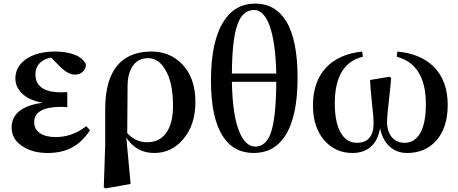

<svg xmlns="http://www.w3.org/2000/svg" viewBox="-20 -839 2562 1073"><path d="M247 16Q161 16 105 -22Q45 -61 45 -126Q45 -241 219 -265Q141 -278 101 -319Q66 -354 66 -401Q66 -467 126 -509Q188 -551 288 -551Q348 -551 392 -535Q443 -517 460 -480Q461 -456 443.5 -439Q426 -422 398 -422Q362 -422 318 -464L266 -517Q228 -511 204 -488Q178 -463 178 -424Q178 -323 323 -323Q346 -323 356 -324V-240Q355 -240 353 -240Q334 -242 326 -242Q171 -242 171 -157Q171 -117 203 -95Q235 -73 292 -73Q384 -73 462 -134L483 -111Q444 -52 395 -22Q334 16 247 16Z M570 214 560 208 568 -31V-235Q569 -397 639 -477Q705 -551 826 -551Q930 -551 997 -481Q1072 -405 1072 -270Q1072 -140 1003 -60Q938 16 842 16Q742 16 686 -70L710 189ZM802 -44Q870 -44 908 -95Q947 -148 947 -248Q947 -379 903 -451Q865 -514 808 -514Q754 -514 724 -473.5Q694 -433 693 -360L691 -95Q738 -44 802 -44Z M1398 16Q1285 16 1225 -78Q1159 -180 1159 -389Q1159 -611 1231 -721Q1294 -819 1406 -819Q1518 -819 1579 -721Q1643 -616 1643 -405Q1643 -186 1573 -79Q1511 16 1398 16ZM1407 -20Q1465 -20 1492 -92Q1523 -176 1524 -382H1276Q1279 -197 1317 -104Q1351 -20 1407 -20ZM1276 -428H1524Q1520 -607 1485 -700Q1453 -783 1400 -783Q1339 -783 1311 -712Q1277 -630 1276 -428Z M1950 16Q1856 16 1795 -52Q1729 -125 1729 -250Q1729 -382 1802 -461Q1874 -537 2004 -551L2008 -522Q1851 -484 1851 -262Q1851 -148 1888 -91Q1920 -41 1975 -41Q2068 -41 2068 -153Q2068 -182 2059 -259Q2050 -346 2048 -392L2156 -410L2166 -404Q2164 -372 2155 -292Q2143 -188 2143 -160Q2143 -103 2171 -71Q2198 -41 2241 -41Q2295 -41 2326 -91Q2360 -146 2360 -257Q2360 -479 2197 -522L2201 -551Q2333 -538 2405 -465Q2482 -387 2482 -252Q2482 -125 2417 -52Q2355 16 2255 16Q2198 16 2159 -19Q2117 -56 2104 -123Q2092 -52 2050 -17Q2011 16 1950 16Z"/></svg>

Font: GenRyuMin TW B
Style: Regular
Weight: 700
Version: Version 1.501;PS 1;hotconv 16.6.51;makeotf.lib2.5.65220